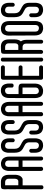

<svg xmlns="http://www.w3.org/2000/svg" viewBox="1712 -2548 1038 4503"><g transform="rotate(-90 2231.5 -296.0)"><path d="M384 -466Q384 -454 383.5 -440Q383 -426 378 -402Q373 -378 364 -358Q355 -338 337 -318Q319 -298 295 -288Q287 -285 283 -285H137V101V106V127V162Q137 163 137 166Q137 169 134.5 176Q132 183 128 188.5Q124 194 113.5 198.5Q103 203 89 203Q87 203 84 203Q81 203 73.5 200.5Q66 198 60.5 194Q55 190 50 182Q45 174 45 162V128V115V102V-178V-182L46 -446H45V-584Q44 -596 46 -613Q46 -632 46 -659Q45 -663 45 -663V-715Q46 -728 46.5 -737Q47 -746 50 -754Q53 -762 54.5 -767.5Q56 -773 62 -777.5Q68 -782 71.5 -784.5Q75 -787 86 -789.5Q97 -792 103.5 -792.5Q110 -793 126.5 -793.5Q143 -794 153.5 -794Q164 -794 186 -794Q189 -794 191 -794Q193 -794 195.5 -794Q198 -794 200 -794Q211 -795 227 -794Q245 -793 262 -790Q279 -787 301.5 -776Q324 -765 340.5 -747.5Q357 -730 369.5 -698Q382 -666 383 -624Q384 -616 384 -608V-601V-602V-594V-593V-591V-480Q384 -475 384 -466ZM291 -463 292 -542V-602Q292 -622 289 -639Q288 -640 288 -640Q284 -656 274.5 -667.5Q265 -679 255.5 -684Q246 -689 234.5 -691.5Q223 -694 218.5 -694.5Q214 -695 211 -695Q209 -695 207 -695H139L138 -386H196H242Q289 -399 291 -463ZM291 -463ZM291 -463Z M719 -381V-612Q719 -640 709.5 -658.5Q700 -677 685 -684Q670 -691 661 -693Q652 -695 643 -695H641Q618 -695 602 -685.5Q586 -676 580 -661.5Q574 -647 571.5 -636Q569 -625 569 -614L570 -608V-380ZM643 -793H647Q660 -793 675 -791Q690 -789 716 -778Q742 -767 761.5 -748.5Q781 -730 796 -691.5Q811 -653 811 -602V147Q811 167 802 178.5Q793 190 785.5 192.5Q778 195 770 195H768Q746 195 734 184Q722 173 721 162L719 151V-287H570V151Q571 156 570 163.5Q569 171 557 183Q545 195 521 195H520Q513 195 505 193.5Q497 192 486.5 182Q476 172 476 154L475 144L474 -600V-607Q474 -623 476 -640.5Q478 -658 488 -687.5Q498 -717 514.5 -738.5Q531 -760 564.5 -776.5Q598 -793 643 -793Z M1056 -793Q1062 -794 1071 -794Q1088 -794 1105.5 -791Q1123 -788 1148.5 -776.5Q1174 -765 1193 -746Q1212 -727 1225.5 -689.5Q1239 -652 1239 -602V-524Q1239 -515 1237.5 -505.5Q1236 -496 1224 -483Q1212 -470 1191 -470Q1186 -470 1179 -471.5Q1172 -473 1160 -483Q1148 -493 1148 -511V-524V-612Q1148 -640 1137.5 -659Q1127 -678 1111 -685Q1095 -692 1085.5 -694Q1076 -696 1068 -696H1066Q1043 -696 1027 -686.5Q1011 -677 1004.5 -661.5Q998 -646 996 -635Q994 -624 994 -613V-608V-471Q994 -430 1007.5 -401Q1021 -372 1042.5 -355.5Q1064 -339 1090 -326.5Q1116 -314 1142.5 -299.5Q1169 -285 1190.5 -266Q1212 -247 1225.5 -212Q1239 -177 1239 -128V1V13Q1239 30 1237 48.5Q1235 67 1225.5 94.5Q1216 122 1201 142.5Q1186 163 1155.5 178.5Q1125 194 1084 194Q1078 195 1069 195Q1052 195 1034.5 192Q1017 189 991.5 177.5Q966 166 947 147Q928 128 914.5 90.5Q901 53 901 3V-75Q901 -84 902.5 -93.5Q904 -103 916 -116.5Q928 -130 949 -130Q954 -130 961 -128.5Q968 -127 980 -116.5Q992 -106 992 -88V-75V13Q992 41 1002.5 60Q1013 79 1029 86Q1045 93 1054.5 95Q1064 97 1072 97H1074Q1093 97 1107 90Q1121 83 1128.5 73.5Q1136 64 1140 51.5Q1144 39 1145 30.5Q1146 22 1146 14V9V-128Q1146 -162 1132.5 -186Q1119 -210 1097.5 -224.5Q1076 -239 1050 -251Q1024 -263 998 -279Q972 -295 950.5 -316.5Q929 -338 915.5 -377.5Q902 -417 902 -470H901V-471V-600V-612Q901 -629 903 -647.5Q905 -666 914.5 -693.5Q924 -721 939 -741.5Q954 -762 984.5 -777.5Q1015 -793 1056 -793Z M1484 -793Q1490 -794 1499 -794Q1516 -794 1533.5 -791Q1551 -788 1576.5 -776.5Q1602 -765 1621 -746Q1640 -727 1653.5 -689.5Q1667 -652 1667 -602V-524Q1667 -515 1665.5 -505.5Q1664 -496 1652 -483Q1640 -470 1619 -470Q1614 -470 1607 -471.5Q1600 -473 1588 -483Q1576 -493 1576 -511V-524V-612Q1576 -640 1565.5 -659Q1555 -678 1539 -685Q1523 -692 1513.5 -694Q1504 -696 1496 -696H1494Q1471 -696 1455 -686.5Q1439 -677 1432.5 -661.5Q1426 -646 1424 -635Q1422 -624 1422 -613V-608V-471Q1422 -430 1435.5 -401Q1449 -372 1470.5 -355.5Q1492 -339 1518 -326.5Q1544 -314 1570.5 -299.5Q1597 -285 1618.5 -266Q1640 -247 1653.5 -212Q1667 -177 1667 -128V1V13Q1667 30 1665 48.5Q1663 67 1653.5 94.5Q1644 122 1629 142.5Q1614 163 1583.5 178.5Q1553 194 1512 194Q1506 195 1497 195Q1480 195 1462.5 192Q1445 189 1419.5 177.5Q1394 166 1375 147Q1356 128 1342.5 90.5Q1329 53 1329 3V-75Q1329 -84 1330.5 -93.5Q1332 -103 1344 -116.5Q1356 -130 1377 -130Q1382 -130 1389 -128.5Q1396 -127 1408 -116.5Q1420 -106 1420 -88V-75V13Q1420 41 1430.5 60Q1441 79 1457 86Q1473 93 1482.5 95Q1492 97 1500 97H1502Q1521 97 1535 90Q1549 83 1556.5 73.5Q1564 64 1568 51.5Q1572 39 1573 30.5Q1574 22 1574 14V9V-128Q1574 -162 1560.5 -186Q1547 -210 1525.5 -224.5Q1504 -239 1478 -251Q1452 -263 1426 -279Q1400 -295 1378.5 -316.5Q1357 -338 1343.5 -377.5Q1330 -417 1330 -470H1329V-471V-600V-612Q1329 -629 1331 -647.5Q1333 -666 1342.5 -693.5Q1352 -721 1367 -741.5Q1382 -762 1412.5 -777.5Q1443 -793 1484 -793Z M2002 -381V-612Q2002 -640 1992.5 -658.5Q1983 -677 1968 -684Q1953 -691 1944 -693Q1935 -695 1926 -695H1924Q1901 -695 1885 -685.5Q1869 -676 1863 -661.5Q1857 -647 1854.5 -636Q1852 -625 1852 -614L1853 -608V-380ZM1926 -793H1930Q1943 -793 1958 -791Q1973 -789 1999 -778Q2025 -767 2044.5 -748.5Q2064 -730 2079 -691.5Q2094 -653 2094 -602V147Q2094 167 2085 178.5Q2076 190 2068.5 192.5Q2061 195 2053 195H2051Q2029 195 2017 184Q2005 173 2004 162L2002 151V-287H1853V151Q1854 156 1853 163.5Q1852 171 1840 183Q1828 195 1804 195H1803Q1796 195 1788 193.5Q1780 192 1769.5 182Q1759 172 1759 154L1758 144L1757 -600V-607Q1757 -623 1759 -640.5Q1761 -658 1771 -687.5Q1781 -717 1797.5 -738.5Q1814 -760 1847.5 -776.5Q1881 -793 1926 -793Z M2431 -287 2277 -288V9Q2277 13 2277 18.5Q2277 24 2280 39Q2283 54 2290 65.5Q2297 77 2312.5 86.5Q2328 96 2350 96H2351Q2359 96 2368.5 94Q2378 92 2394.5 85Q2411 78 2421 59.5Q2431 41 2431 13ZM2431 -536V-550V-609Q2431 -613 2431 -618.5Q2431 -624 2428 -639.5Q2425 -655 2418 -666.5Q2411 -678 2395.5 -687.5Q2380 -697 2358 -697H2357Q2349 -697 2339.5 -695Q2330 -693 2314 -686Q2298 -679 2287.5 -660Q2277 -641 2277 -613V-397V-380H2405H2427H2429H2431Q2523 -380 2523 -304V-301V3Q2523 6 2522.5 12.5Q2522 19 2522 22H2523V23H2522Q2519 68 2504.5 101Q2490 134 2471.5 151.5Q2453 169 2428.5 179.5Q2404 190 2387 192.5Q2370 195 2354 195L2339 194Q2289 194 2255 172.5Q2221 151 2207 117.5Q2193 84 2188.5 59.5Q2184 35 2184 12V1V-392V-393L2185 -603Q2185 -653 2199 -690.5Q2213 -728 2231.5 -747Q2250 -766 2276 -777.5Q2302 -789 2319.5 -792Q2337 -795 2354 -795L2369 -794Q2410 -794 2440.5 -778.5Q2471 -763 2486 -742.5Q2501 -722 2510.5 -694.5Q2520 -667 2522 -648.5Q2524 -630 2524 -613V-601V-537Q2524 -519 2513 -509Q2502 -499 2491 -498L2480 -496Q2457 -496 2444.5 -506Q2432 -516 2431 -526Z M2950 -331Q2950 -326 2948.5 -319Q2947 -312 2937 -300Q2927 -288 2909 -288H2875H2866H2716H2705V91V102H2712H2848H2853H2860H2895H2897Q2906 102 2916 104Q2926 106 2938 118Q2950 130 2950 150Q2950 155 2948.5 162Q2947 169 2937 181Q2927 193 2909 193H2875H2866H2716H2702H2690H2663H2662H2659H2655Q2637 193 2627 182.5Q2617 172 2615 161L2614 150V148V138V117V96V91V51V-650V-691V-696V-703V-738Q2614 -793 2662 -793L2670 -794H2690H2712H2848H2853H2860H2895H2897Q2906 -794 2916 -792Q2926 -790 2938 -778Q2950 -766 2950 -746Q2950 -741 2948.5 -733.5Q2947 -726 2937 -714Q2927 -702 2909 -702H2875H2866H2716H2705V-379H2712H2848H2853H2860H2895H2897Q2906 -379 2916 -377Q2926 -375 2938 -363Q2950 -351 2950 -331ZM2690 -794H2712Z M3040 -693V-707V-719V-754Q3040 -772 3050.5 -782Q3061 -792 3072 -794L3083 -795Q3106 -795 3118 -784.5Q3130 -774 3131 -763V-752V-719V-698V-693V-652V54V95V99V121V155Q3131 160 3130.5 167Q3130 174 3118 185.5Q3106 197 3083 197Q3078 197 3071 195.5Q3064 194 3052 184Q3040 174 3040 156V121Z M3417 -386Q3467 -400 3467 -467V-472V-611Q3467 -623 3466 -628Q3466 -630 3465 -634Q3464 -638 3464 -640Q3458 -663 3439.5 -676.5Q3421 -690 3409 -692.5Q3397 -695 3387 -695H3386H3313V-614V-386H3371ZM3375 -794Q3377 -794 3380.5 -794.5Q3384 -795 3386 -795Q3559 -795 3559 -608V-602V-601V-602V-601V-480V-469Q3559 -376 3513 -326Q3550 -277 3550 -192V148Q3550 168 3541.5 179.5Q3533 191 3525.5 193.5Q3518 196 3510 196H3508Q3487 196 3475 185Q3463 174 3462 163L3461 152V-202Q3461 -277 3392 -286H3312V146Q3309 195 3264 195Q3259 195 3252 193.5Q3245 192 3233 182Q3221 172 3221 154V144V-182V-460V-472V-460V-472V-565V-659V-663V-715Q3222 -771 3243.5 -782.5Q3265 -794 3350 -794Z M3649 -614V-623Q3649 -644 3653.5 -666Q3658 -688 3671.5 -720Q3685 -752 3719.5 -772.5Q3754 -793 3805 -793Q3811 -794 3820 -794Q3837 -794 3854.5 -791Q3872 -788 3898 -776.5Q3924 -765 3942.5 -746Q3961 -727 3975 -689.5Q3989 -652 3989 -602L3990 -75V2V13Q3990 36 3985.5 60.5Q3981 85 3967 118.5Q3953 152 3919 173.5Q3885 195 3835 195Q3829 196 3820 196Q3803 196 3785.5 193Q3768 190 3742 178.5Q3716 167 3697.5 148Q3679 129 3665.5 91.5Q3652 54 3652 4ZM3824 97Q3846 97 3861.5 88Q3877 79 3884 66.5Q3891 54 3894 41Q3897 28 3897 19V10V-75V-612Q3897 -640 3886.5 -659Q3876 -678 3860 -685Q3844 -692 3834.5 -694Q3825 -696 3817 -696H3816Q3794 -696 3778.5 -687Q3763 -678 3756 -665Q3749 -652 3746 -639Q3743 -626 3743 -617V-608V-202V14Q3743 42 3753 60.5Q3763 79 3779.5 86Q3796 93 3805.5 95Q3815 97 3823 97Z M4235 -793Q4241 -794 4250 -794Q4267 -794 4284.5 -791Q4302 -788 4327.5 -776.5Q4353 -765 4372 -746Q4391 -727 4404.5 -689.5Q4418 -652 4418 -602V-524Q4418 -515 4416.5 -505.5Q4415 -496 4403 -483Q4391 -470 4370 -470Q4365 -470 4358 -471.5Q4351 -473 4339 -483Q4327 -493 4327 -511V-524V-612Q4327 -640 4316.5 -659Q4306 -678 4290 -685Q4274 -692 4264.5 -694Q4255 -696 4247 -696H4245Q4222 -696 4206 -686.5Q4190 -677 4183.5 -661.5Q4177 -646 4175 -635Q4173 -624 4173 -613V-608V-471Q4173 -430 4186.5 -401Q4200 -372 4221.5 -355.5Q4243 -339 4269 -326.5Q4295 -314 4321.5 -299.5Q4348 -285 4369.5 -266Q4391 -247 4404.5 -212Q4418 -177 4418 -128V1V13Q4418 30 4416 48.5Q4414 67 4404.5 94.5Q4395 122 4380 142.5Q4365 163 4334.5 178.5Q4304 194 4263 194Q4257 195 4248 195Q4231 195 4213.5 192Q4196 189 4170.5 177.5Q4145 166 4126 147Q4107 128 4093.5 90.5Q4080 53 4080 3V-75Q4080 -84 4081.5 -93.5Q4083 -103 4095 -116.5Q4107 -130 4128 -130Q4133 -130 4140 -128.5Q4147 -127 4159 -116.5Q4171 -106 4171 -88V-75V13Q4171 41 4181.5 60Q4192 79 4208 86Q4224 93 4233.5 95Q4243 97 4251 97H4253Q4272 97 4286 90Q4300 83 4307.5 73.5Q4315 64 4319 51.5Q4323 39 4324 30.5Q4325 22 4325 14V9V-128Q4325 -162 4311.5 -186Q4298 -210 4276.5 -224.5Q4255 -239 4229 -251Q4203 -263 4177 -279Q4151 -295 4129.5 -316.5Q4108 -338 4094.5 -377.5Q4081 -417 4081 -470H4080V-471V-600V-612Q4080 -629 4082 -647.5Q4084 -666 4093.5 -693.5Q4103 -721 4118 -741.5Q4133 -762 4163.5 -777.5Q4194 -793 4235 -793Z"/></g></svg>

Font: Soda Fountain
Style: Regular
Weight: 400
Version: Version 1.0